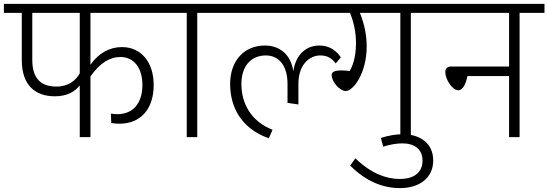

<svg xmlns="http://www.w3.org/2000/svg" viewBox="-36 -705 2819 987"><path d="M830 -639V-685H-16V-639H76V-396C76 -265 147 -210 246 -210C308 -210 348 -233 374 -266V0H429V-312C476 -380 528 -412 583 -412C652 -412 696 -357 696 -268C696 -175 649 -118 566 -118C556 -118 545 -119 534 -121L536 -73C550 -70 564 -69 578 -69C684 -69 754 -141 754 -268C754 -386 689 -463 591 -463C529 -463 471 -433 429 -372V-639ZM254 -260C180 -260 130 -296 130 -396V-639H374V-328C355 -293 317 -260 254 -260Z M1106 -685H798V-639H924V0H978V-639H1106Z M1074 -639H1598V-685H1074ZM1346 6 1365 -38C1259 -79 1205 -168 1205 -273C1205 -364 1253 -420 1331 -420C1389 -420 1442 -378 1442 -273V-176L1498 -168V-273C1498 -378 1559 -420 1610 -420C1649 -420 1670 -404 1690 -379L1716 -410C1694 -444 1658 -471 1606 -471C1542 -471 1485 -429 1472 -339C1458 -429 1398 -471 1326 -471C1218 -471 1147 -392 1147 -273C1147 -161 1199 -46 1346 6Z M2204 -685H1554V-639H1763C1784 -589 1794 -535 1794 -483C1794 -404 1773 -360 1762 -340C1745 -342 1732 -343 1719 -343C1674 -343 1669 -330 1669 -318C1669 -284 1712 -237 1741 -237C1781 -237 1849 -330 1849 -466C1849 -516 1840 -575 1814 -639H2022V0H2076V-639H2204Z M1764 146C1848 230 1936 262 2020 262C2121 262 2191 209 2191 120C2191 33 2126 -15 2034 -15C2000 -15 1959 -8 1922 4L1934 49C1967 38 2004 32 2033 32C2094 32 2136 62 2136 120C2136 182 2093 215 2018 215C1947 215 1870 185 1791 109Z M2763 -685H2172V-639H2581V-363H2283C2264 -363 2253 -353 2253 -335C2253 -297 2289 -241 2320 -241C2343 -241 2359 -274 2367 -314H2581V0H2635V-639H2763Z"/></svg>

Font: FiraGO Light
Style: Regular
Weight: 300
Designer: bBox Type
Foundry: bBox Type GmbH
Version: Version 1.001;PS 001.001;hotconv 1.0.88;makeotf.lib2.5.64775